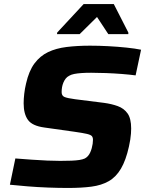

<svg xmlns="http://www.w3.org/2000/svg" viewBox="-20 -922 718 950"><path d="M316 8Q270 8 217.5 6Q165 4 116 0Q67 -4 29 -8L56 -138Q95 -135 136 -132Q177 -129 214 -127.5Q251 -126 278 -126Q311 -126 334 -127Q357 -128 373 -130.5Q389 -133 400 -138Q409 -143 415.5 -150.5Q422 -158 426.5 -168Q431 -178 434 -189Q437 -200 438.5 -210.5Q440 -221 440 -230Q440 -242 434.5 -248.5Q429 -255 410 -259.5Q391 -264 349 -270L200 -291Q140 -299 118.5 -328.5Q97 -358 97 -411Q97 -433 100 -458.5Q103 -484 109 -509Q123 -571 150.5 -608Q178 -645 217.5 -664Q257 -683 309.5 -689.5Q362 -696 425 -696Q469 -696 516 -693.5Q563 -691 606 -686.5Q649 -682 678 -676L651 -549Q621 -553 582.5 -556Q544 -559 504.5 -560.5Q465 -562 431 -562Q403 -562 382.5 -560.5Q362 -559 347 -556Q332 -553 322 -547Q312 -542 305 -533Q298 -524 293.5 -513Q289 -502 287 -490.5Q285 -479 285 -466Q285 -448 299.5 -442Q314 -436 352 -431L495 -413Q532 -408 562.5 -397Q593 -386 611 -361Q629 -336 629 -286Q629 -275 628 -261Q627 -247 624.5 -231Q622 -215 618 -197Q603 -129 578.5 -87.5Q554 -46 518 -25.5Q482 -5 432.5 1.5Q383 8 316 8ZM262 -753 263 -761 394 -902H543L615 -761V-753H516L460 -838L374 -753Z"/></svg>

Font: Saira SemiExpanded
Style: Bold Italic
Weight: 700
Width: 6
Italic angle: -12°
Designer: Hector Gatti with collaboration of the Omnibus-Type team
Foundry: Omnibus-Type
Version: Version 1.101